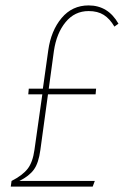

<svg xmlns="http://www.w3.org/2000/svg" viewBox="-20 -693 460 713"><path d="M309.1 -672.9Q381.3 -672.9 419.9 -605L404.8 -594.2Q387.7 -623.5 365.2 -637.7Q342.8 -651.9 309.1 -651.9Q257.3 -651.9 223.6 -610.8Q189.9 -569.8 180.2 -503.9L161.1 -363.8H336.9L335 -342.8H158.2L129.9 -136.2Q123.5 -87.9 106 -63.5Q88.4 -39.1 51.8 -21H332L324.2 0H20L22.9 -21Q64 -42 82.8 -66.4Q101.6 -90.8 107.9 -136.2L137.2 -342.8H85L86.9 -363.8H139.2L159.2 -505.9Q169.4 -579.1 208.7 -626Q248 -672.9 309.1 -672.9Z"/></svg>

Font: Fira Sans Compressed Thin
Style: Italic
Weight: 100
Width: 3
Italic angle: -8°
Designer: Carrois Corporate & Edenspiekermann AG
Foundry: Carrois Corporate GbR & Edenspiekermann AG
Version: Version 4.203;PS 004.203;hotconv 1.0.88;makeotf.lib2.5.64775